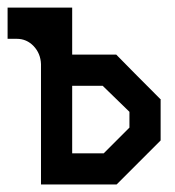

<svg xmlns="http://www.w3.org/2000/svg" viewBox="-30 -491 467 511"><path d="M243.2 -262.7H162.1V-83H246.1L314.5 -151.4V-193.4ZM162.1 -470.7V-345.7H279.3Q319.3 -304.7 396.5 -227.5H397.5V-117.2L338.9 -58.6L280.3 0H79.1V-320.3Q78.1 -348.6 59.6 -368.2Q41 -387.7 14.6 -387.7H-9.8V-470.7Z"/></svg>

Font: mr_KirucoupageG
Style: Regular
Weight: 400
Designer: Jan Henkel
Version: Version 1.00 May 25, 2020, initial release